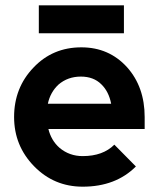

<svg xmlns="http://www.w3.org/2000/svg" viewBox="-20 -690 586 722"><path d="M126 -565H446V-670H126ZM524 -205V-250Q524 -363 458 -437Q390 -512 286 -512Q178 -512 106 -436Q33 -360 33 -250Q33 -142 108 -65Q183 12 291 12Q415 12 491 -64L410 -146Q367 -103 291 -103Q241 -103 204 -134Q188 -148 177.5 -166Q167 -184 162 -205ZM284 -402Q332 -402 361 -373Q389 -346 398 -300H160Q169 -343 200 -372Q235 -402 284 -402Z"/></svg>

Font: Unageo
Style: SemiBold
Weight: 600
Designer: Richard Sepsi
Foundry: Richard Sepsi
Version: Version 2.000